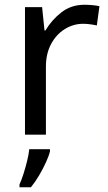

<svg xmlns="http://www.w3.org/2000/svg" viewBox="-20 -566 453 807"><path d="M335 -546Q350 -546 367.5 -544.5Q385 -543 398 -540L387 -459Q374 -462 358.5 -464Q343 -466 329 -466Q288 -466 252 -443.5Q216 -421 194.5 -380.5Q173 -340 173 -286V0H85V-536H157L167 -438H171Q197 -482 238 -514Q279 -546 335 -546ZM190 70Q186 88 173.5 115.5Q161 143 144.5 171Q128 199 110 221H62V209Q70 192 78.5 165.5Q87 139 94 110.5Q101 82 103 61H190Z"/></svg>

Font: Noto Sans Limbu
Style: Regular
Weight: 400
Designer: Monotype Design Team
Foundry: Monotype Imaging Inc.
Version: Version 2.004; ttfautohint (v1.8.4.7-5d5b)